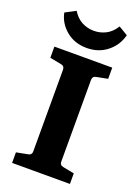

<svg xmlns="http://www.w3.org/2000/svg" viewBox="-146 -826 641 889"><g transform="rotate(20 174.5 -382.0)"><path d="M317 -518 261 -507Q244 -504 244 -486V-84Q244 -66 261 -63L317 -52V0H32V-52L89 -63Q106 -66 106 -83V-486Q106 -504 89 -507L32 -518V-573H317ZM174 -618Q114 -618 72.5 -652.5Q31 -687 21 -737L72 -764Q92 -732 119.5 -718Q147 -704 178 -704Q209 -704 236.5 -718Q264 -732 284 -764L329 -737Q316 -685 274 -651.5Q232 -618 174 -618Z"/></g></svg>

Font: Yrsa
Style: Bold
Weight: 700
Version: Version 2.004